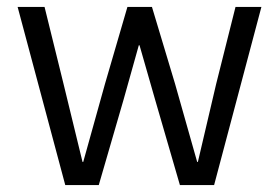

<svg xmlns="http://www.w3.org/2000/svg" viewBox="-20 -536 808 556"><path d="M169 0 31 -516H109L164 -293L219 -67H221L284 -293L349 -516H420L487 -293L551 -67H553L606 -293L662 -516H737L600 0H501L429 -248L384 -405H382L338 -248L266 0Z"/></svg>

Font: Aneliza
Style: Regular
Weight: 400
Designer: Mike Abbink, Paul van der Laan, Pieter van Rosmalen
Foundry: Bold Monday
Version: Version 3.0